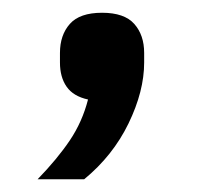

<svg xmlns="http://www.w3.org/2000/svg" viewBox="-20 -147 319 301"><path d="M140 -127Q175 -127 190.5 -109.5Q206 -92 206 -64V-49Q206 -4 181.5 46.5Q157 97 112 134H39Q70 102 89.5 73Q109 44 118 9Q95 4 84.5 -11Q74 -26 74 -49V-64Q74 -92 89.5 -109.5Q105 -127 140 -127Z"/></svg>

Font: IBM Plex Sans KR Text
Style: Regular
Weight: 450
Designer: Mike Abbink; Paul van der Laan; Pieter van Rosmalen; Wujin Sim; Chorong Kim; Dohee Lee;
Foundry: Sandoll Inc.
Version: Version 1.001